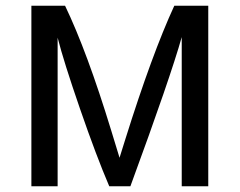

<svg xmlns="http://www.w3.org/2000/svg" viewBox="-20 -653 840 673"><path d="M182 -521V0H90V-633H208Q285 -473 370 -195Q389 -133 399 -100Q408 -129 419 -164Q513 -464 591 -633H710V0H617V-523Q578 -384 437 0H363Q318 -105 260.5 -271.5Q203 -438 182 -521Z"/></svg>

Font: TajawalTap Med
Style: Regular
Weight: 500
Designer: Boutros Fonts
Foundry: Created by Boutros International 2017
Version: Version 2.700